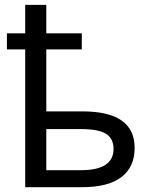

<svg xmlns="http://www.w3.org/2000/svg" viewBox="-20 -780 634 800"><path d="M316.9 -70.8Q453.1 -70.8 453.1 -159.2Q453.1 -202.6 421.9 -222.4Q390.6 -242.2 314.9 -242.2H172.9V-70.8ZM172.9 -641.1H320.8V-574.2H172.9V-315.9H323.2Q541 -315.9 541 -164.1Q541 -84 485.8 -42Q430.7 0 320.8 0H85V-574.2H8.8V-641.1H85V-759.8H172.9Z"/></svg>

Font: NotoSans
Style: Regular
Weight: 400
Designer: Monotype Design team
Foundry: Monotype Imaging Inc.
Version: Version 1.04